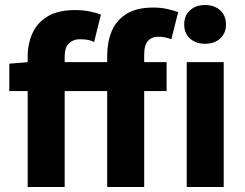

<svg xmlns="http://www.w3.org/2000/svg" viewBox="-20 -743 973 763"><path d="M90 0V-518Q90 -569 109 -611Q128 -653 169.5 -678Q211 -703 278 -703Q310 -703 337 -697.5Q364 -692 381 -685L354 -576Q343 -582 329.5 -584.5Q316 -587 296 -587Q271 -587 254 -570.5Q237 -554 237 -519V0ZM406 0V-522Q406 -575 423.5 -618Q441 -661 481.5 -687Q522 -713 589 -713Q620 -713 646 -707Q672 -701 688 -695L661 -587Q649 -592 635.5 -594.5Q622 -597 610 -597Q583 -597 568 -580.5Q553 -564 553 -526V0ZM17 -381V-490L92 -496H642V-381ZM722 0V-496H869V0ZM795 -569Q758 -569 735 -590Q712 -611 712 -646Q712 -681 735 -702Q758 -723 795 -723Q832 -723 855 -702Q878 -681 878 -646Q878 -611 855 -590Q832 -569 795 -569Z"/></svg>

Font: Source Sans 3
Style: Bold
Weight: 700
Designer: Paul D. Hunt
Foundry: Adobe
Version: Version 3.052;hotconv 1.1.0;makeotfexe 2.6.0